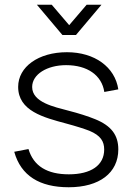

<svg xmlns="http://www.w3.org/2000/svg" viewBox="-20 -775 560 809"><path d="M135.5 -755 243 -627.5H300L407.5 -755H345L271.5 -669L198 -755ZM269.5 14C399 14 478.5 -46.5 478.5 -145.5C478.5 -205.5 449.5 -245 380.5 -273C351 -285 310.5 -298 269 -308.5C209 -324.5 115.5 -343.5 115.5 -408.5C115.5 -462 178.5 -500.5 258.5 -500.5C348 -500.5 409 -458 419.5 -387.5L478.5 -398.5C464.5 -492.5 379 -555 262 -555C142 -555 56.5 -493.5 56.5 -409C56.5 -307.5 164 -280 259 -254.5C300 -243.5 336 -232 356.5 -224C404.5 -204 419 -179 419 -145C419 -78.5 363.5 -40.5 270 -40.5C179 -40.5 121.5 -75 100 -147L40 -135.5C68 -34.5 147 14 269.5 14Z"/></svg>

Font: Vela Sans Light
Style: Regular
Weight: 300
Designer: Principal design: Mikhail Sharanda - project Manrope.
Design modification: Ravid Balaliev
Foundry: Mikhail Sharanda
Version: Version 1.001